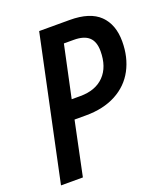

<svg xmlns="http://www.w3.org/2000/svg" viewBox="-132 -807 781 899"><g transform="rotate(-20 258.5 -357.0)"><path d="M168 -714H320Q421 -714 469 -667Q517 -620 517 -536Q517 -457 484.5 -396Q452 -335 389 -301.5Q326 -268 239 -268H182L126 0H17ZM245 -362Q321 -362 363.5 -405.5Q406 -449 406 -528Q406 -575 381.5 -597.5Q357 -620 306 -620H257L202 -362Z"/></g></svg>

Font: Noto Sans UI NarrowMedium
Style: Italic
Weight: 500
Width: 4
Italic angle: -12°
Designer: Monotype Design Team
Foundry: Monotype Imaging Inc.
Version: Version 1.001